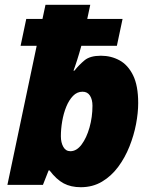

<svg xmlns="http://www.w3.org/2000/svg" viewBox="-20 -780 647 810"><path d="M320.8 9.8Q279.3 9.8 248.8 -6.3Q218.3 -22.5 189 -61H185.1L161.1 0H11.2L134.8 -586.9H66.9L90.8 -700.2H159.2L171.9 -759.8H360.8L348.1 -700.2H497.1L473.1 -586.9H323.2Q314 -553.2 304.7 -524.4Q295.4 -495.6 290 -481.9H293.9Q313.5 -506.3 336.7 -525.6Q359.9 -544.9 405.8 -544.9Q448.7 -544.9 484.4 -525.4Q520 -505.9 541.5 -462.2Q563 -418.5 563 -345.2Q563 -304.7 554 -256.8Q544.9 -209 526.1 -161.9Q507.3 -114.7 478.5 -75.9Q449.7 -37.1 410.4 -13.7Q371.1 9.8 320.8 9.8ZM276.9 -142.1Q303.2 -142.1 324.2 -170.2Q345.2 -198.2 357.7 -242.4Q370.1 -286.6 370.1 -334Q370.1 -359.9 359.6 -376.5Q349.1 -393.1 328.1 -393.1Q305.2 -393.1 288.1 -375.5Q271 -357.9 259.5 -329.6Q248 -301.3 242.4 -268.3Q236.8 -235.4 236.8 -205.1Q236.8 -178.7 247.1 -160.4Q257.3 -142.1 276.9 -142.1Z"/></svg>

Font: Open Sans ExtraBold
Style: Italic
Weight: 800
Italic angle: -12°
Designer: Monotype Design Team
Foundry: Monotype Imaging Inc.
Version: Version 3.000; ttfautohint (v1.8.4)